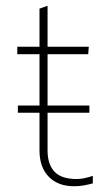

<svg xmlns="http://www.w3.org/2000/svg" viewBox="-20 -636 390 666"><path d="M237 10Q181 10 149 -23Q117 -56 117 -114V-245H42V-270H117V-448H40V-474H117V-606L145 -616V-474H288L286 -448H145V-270H290V-245H145V-114Q145 -66 169 -40.5Q193 -15 246 -15Q270 -15 302 -26V0Q288 4 271.5 7Q255 10 237 10Z"/></svg>

Font: Kanit Thin
Style: Regular
Weight: 250
Designer: Katatrad Team
Foundry: CadsonDemak
Version: Version 2.000; ttfautohint (v1.8.3)